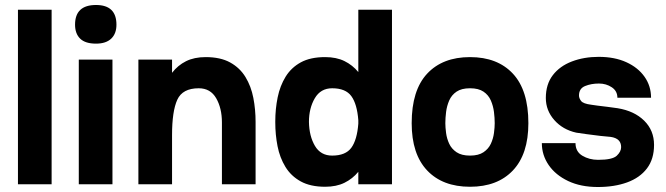

<svg xmlns="http://www.w3.org/2000/svg" viewBox="-20 -739 2670 770"><path d="M52 -700H187V0H52Z M281 -640Q281 -719 365 -719Q447 -719 447 -640Q447 -604 426 -584Q405 -564 365 -564Q322 -564 301.5 -584Q281 -604 281 -640ZM296 -500H431V0H296Z M535 0V-500H670V-447Q693 -477 726 -493.5Q759 -510 805 -510Q864 -510 903 -488.5Q942 -467 964.5 -430Q987 -393 996 -346.5Q1005 -300 1005 -250V0H870V-248Q870 -305 847 -345Q824 -385 777 -385Q712 -385 691 -339Q670 -293 670 -197V0Z M1284 -510Q1329 -510 1361.5 -494Q1394 -478 1417 -450V-700H1552V0H1417V-50Q1394 -22 1361.5 -6Q1329 10 1284 10Q1225 10 1186 -11.5Q1147 -33 1124.5 -70Q1102 -107 1093 -153Q1084 -199 1084 -248V-250V-252Q1084 -302 1093.5 -348.5Q1103 -395 1125.5 -431.5Q1148 -468 1186.5 -489Q1225 -510 1284 -510ZM1312 -385Q1266 -385 1242.5 -345Q1219 -305 1219 -250Q1220 -193 1243 -154Q1266 -115 1312 -115Q1366 -115 1389 -146.5Q1412 -178 1417 -243V-257Q1412 -322 1389 -353.5Q1366 -385 1312 -385Z M1631 -245Q1631 -377 1693 -443.5Q1755 -510 1865 -510Q1975 -510 2037 -443.5Q2099 -377 2099 -245Q2099 -121 2037 -55.5Q1975 10 1865 10Q1755 10 1693 -55.5Q1631 -121 1631 -245ZM1865 -115Q1899 -115 1919 -128.5Q1939 -142 1948.5 -162.5Q1958 -183 1961 -205.5Q1964 -228 1964 -245Q1964 -266 1961 -290Q1958 -314 1948.5 -336Q1939 -358 1919 -371.5Q1899 -385 1865 -385Q1831 -385 1811 -371.5Q1791 -358 1781.5 -336Q1772 -314 1769 -290Q1766 -266 1766 -245Q1766 -228 1769 -205.5Q1772 -183 1781.5 -162.5Q1791 -142 1811 -128.5Q1831 -115 1865 -115Z M2378 11Q2309 11 2258.5 -13Q2208 -37 2180.5 -77Q2153 -117 2153 -165H2288Q2288 -131 2315.5 -114.5Q2343 -98 2379 -98Q2436 -98 2453.5 -114.5Q2471 -131 2471 -149Q2471 -184 2429 -190Q2415 -191 2387.5 -194Q2360 -197 2332.5 -201Q2305 -205 2291 -207Q2237 -219 2203 -257.5Q2169 -296 2169 -346Q2169 -401 2197 -437.5Q2225 -474 2273.5 -492.5Q2322 -511 2381 -511Q2445 -511 2492 -489.5Q2539 -468 2565 -431Q2591 -394 2591 -347H2456Q2456 -374 2433.5 -389Q2411 -404 2382 -404Q2351 -404 2326.5 -394Q2302 -384 2302 -356Q2302 -345 2310.5 -334Q2319 -323 2351 -319Q2357 -318 2375.5 -315.5Q2394 -313 2416.5 -310.5Q2439 -308 2457 -305Q2524 -294 2563.5 -255Q2603 -216 2603 -158Q2603 -101 2574.5 -63.5Q2546 -26 2495 -7.5Q2444 11 2378 11Z"/></svg>

Font: Haskoy ExtraBold
Style: Regular
Weight: 800
Designer: Ertekin Erdin
Foundry: Ertekin Erdin
Version: Version 2.000; ttfautohint (v1.8.4.7-5d5b)